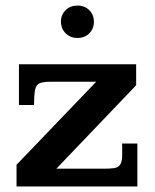

<svg xmlns="http://www.w3.org/2000/svg" viewBox="-20 -672 558 692"><path d="M39.6 0V-78.1L326.7 -377.4H162.1Q135.3 -377.4 122.6 -371.8Q109.9 -366.2 106.4 -348.4Q103 -330.6 102.5 -293.5H48.3V-440.4H470.7V-364.7L183.1 -64H353Q375.5 -64 390.4 -65.9Q405.3 -67.9 412.8 -78.4Q420.4 -88.9 420.4 -113.8Q420.4 -115.2 420.4 -124.8Q420.4 -134.3 420.4 -143.8Q420.4 -153.3 419.9 -154.8Q425.8 -154.8 436.8 -154.8Q447.8 -154.8 458.7 -154.8Q469.7 -154.8 475.1 -154.8V0ZM259.3 -535.2Q233.4 -535.2 216.6 -552Q199.7 -568.8 199.7 -594.2Q199.7 -619.1 216.6 -635.5Q233.4 -651.9 259.3 -651.9Q285.2 -651.9 301.8 -635.3Q318.4 -618.7 318.4 -593.8Q318.4 -568.4 301.8 -551.8Q285.2 -535.2 259.3 -535.2Z"/></svg>

Font: Kameron SemiBold
Style: Regular
Weight: 600
Designer: Vernon Adams
Foundry: Vernon Adams
Version: Version 1.100